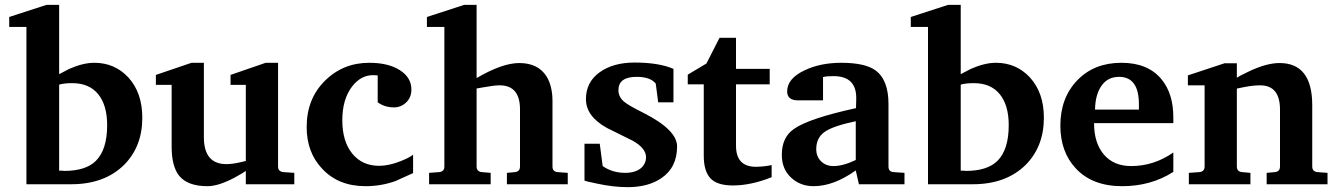

<svg xmlns="http://www.w3.org/2000/svg" viewBox="-20 -760 5523 792"><path d="M567 -274Q567 -155 491 -79Q410 0 274 0H89V-649H18V-690L172 -740H224V-454Q245 -465 266 -476Q323 -501 369 -501Q453 -501 509 -441Q567 -378 567 -274ZM422 -244Q422 -326 385 -371.5Q348 -417 278 -417Q245 -417 224 -411V-56Q231 -56 237 -56Q243 -55 245 -55Q333 -55 375 -96Q422 -142 422 -244Z M1194 0H994V-55Q984 -47 947 -27Q881 8 836 8Q754 8 719 -35Q688 -74 688 -155V-410H623V-451L770 -501H821V-194Q821 -83 914 -83Q939 -83 973 -91Q983 -94 994 -96V-410H931V-451L1076 -501H1127V-73Q1127 -52 1150 -50L1194 -47Z M1684 -46Q1616 -15 1611 -13Q1552 8 1488 8Q1375 8 1308 -65Q1245 -132 1245 -236Q1245 -352 1320 -426.5Q1395 -501 1503 -501Q1582 -501 1629.5 -470.5Q1677 -440 1677 -391Q1677 -358 1655.5 -337.5Q1634 -317 1605 -317Q1567 -317 1538 -338V-449Q1530 -450 1519 -450Q1469 -450 1433 -404Q1392 -351 1392 -264Q1392 -177 1433 -126.5Q1474 -76 1544 -76Q1584 -76 1632 -95Q1670 -110 1684 -122Z M2322 0H2071V-47L2103 -50Q2125 -52 2125 -73V-309Q2125 -408 2041 -408Q2018 -408 1975 -400Q1961 -397 1946 -395V-73Q1946 -52 1968 -50L2004 -47V0H1750V-47L1791 -50Q1813 -52 1813 -73V-649H1741V-690L1895 -740H1946V-438Q2052 -500 2122 -500Q2200 -500 2235 -444Q2259 -404 2259 -343V-73Q2259 -52 2280 -50L2322 -47Z M2773 -156Q2773 -69 2708 -25Q2654 12 2569 12Q2509 12 2441 -3Q2397 -12 2391 -15V-167H2454L2466 -75Q2506 -47 2559 -47Q2604 -47 2628 -70Q2645 -88 2645 -111Q2645 -149 2589 -180Q2537 -206 2484 -232Q2397 -280 2397 -351Q2397 -421 2453 -461.5Q2509 -502 2598 -502Q2697 -502 2758 -476V-338H2695L2685 -415Q2663 -443 2606 -443Q2531 -443 2531 -388Q2531 -360 2555 -340Q2573 -325 2635 -294Q2773 -224 2773 -156Z M3163 -29Q3078 5 3003 5Q2938 5 2910.5 -24.5Q2883 -54 2883 -118V-412H2817V-452L2894 -498L2948 -604H3016V-476H3155V-412H3016V-159Q3016 -72 3098 -72Q3128 -72 3163 -79Z M3711 0H3523L3510 -57Q3419 8 3336 8Q3281 8 3243 -27.5Q3205 -63 3205 -121Q3205 -194 3255 -228Q3315 -271 3511 -314Q3512 -329 3512 -352Q3514 -446 3418 -446Q3387 -446 3375 -442V-346H3272Q3227 -346 3227 -383Q3227 -436 3299 -470Q3364 -501 3450 -501Q3548 -501 3591 -470Q3645 -431 3645 -331V-73Q3645 -51 3667 -50L3711 -47ZM3510 -100V-260Q3415 -240 3381 -215.5Q3347 -191 3347 -145Q3347 -114 3367 -94.5Q3387 -75 3418 -75Q3458 -75 3510 -100Z M4286 -274Q4286 -155 4210 -79Q4129 0 3993 0H3808V-649H3737V-690L3891 -740H3943V-454Q3964 -465 3985 -476Q4042 -501 4088 -501Q4172 -501 4228 -441Q4286 -378 4286 -274ZM4141 -244Q4141 -326 4104 -371.5Q4067 -417 3997 -417Q3964 -417 3943 -411V-56Q3950 -56 3956 -56Q3962 -55 3964 -55Q4052 -55 4094 -96Q4141 -142 4141 -244Z M4820 -51Q4728 8 4609 8Q4486 8 4418 -65Q4354 -133 4354 -242Q4354 -356 4423.5 -428.5Q4493 -501 4606 -501Q4716 -501 4772 -432Q4820 -373 4820 -276V-252H4493Q4493 -170 4533.5 -122.5Q4574 -75 4646 -75Q4740 -75 4820 -131ZM4678 -308V-330Q4678 -443 4596 -443Q4545 -443 4519 -399Q4498 -364 4497 -308Z M5456 0H5205V-47L5238 -50Q5260 -52 5260 -73V-308Q5260 -408 5178 -408Q5149 -408 5113.5 -401Q5078 -394 5081 -394Q5081 -394 5082 -395V-73Q5082 -52 5104 -50L5138 -47V0H4884V-47L4927 -50Q4949 -52 4949 -73V-408H4880V-449L5031 -499H5082V-439Q5087 -444 5133 -466Q5205 -500 5258 -500Q5393 -500 5393 -326V-73Q5393 -52 5415 -50L5456 -47Z"/></svg>

Font: Apparatus SIL
Style: Bold
Weight: 700
Version: Version 1.0